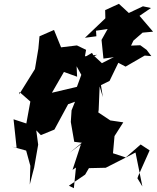

<svg xmlns="http://www.w3.org/2000/svg" viewBox="-20 -935 822 1006"><path d="M700 -1 705 -15 764 -147 717 -178 639 -110 572 -132 580 -222 626 -294 558 -304 495 -346 497 -359 502 -482 519 -426 509 -489 554 -511 600 -606 638 -586 747 -649 712 -646 773 -641 748 -674 715 -698 643 -695 625 -676 584 -694 639 -664 561 -628 514 -604 469 -646 462 -658 372 -605 406 -543 383 -480 252 -449 315 -558 384 -533 381 -597 489 -648 425 -640 431 -674 383 -697 300 -687 263 -778 187 -745 181 -680 160 -555 166 -578 80 -440 82 -453 139 -403 118 -288 51 -310 67 -161 41 -167 117 -146 139 -66 136 32 152 -31 159 -57 180 -177 170 -252 194 -227 265 -256 337 -389 373 -402 355 -357 351 -296 369 -192 409 -187 344 -134 404 -179 360 -45 378 -57 367 51 341 38 426 -20 446 -54 534 -56 638 -109 690 -136 726 42ZM483 -774 544 -783 512 -726 522 -628 642 -644 679 -722 727 -764 782 -769 711 -852 771 -893 729 -902 655 -867 603 -915 531 -882 532 -839 425 -737 485 -745Z"/></svg>

Font: Hussar Lance
Style: Italic
Weight: 700
Foundry: Cannot Into Space Fonts, PlusOne Fonts
Version: Version 2.27